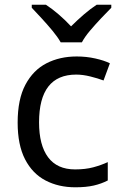

<svg xmlns="http://www.w3.org/2000/svg" viewBox="-20 -786 520 816"><path d="M300 10Q229 10 173.5 -19Q118 -48 86.5 -109Q55 -170 55 -265Q55 -364 88 -426Q121 -488 177.5 -517Q234 -546 306 -546Q347 -546 385 -537.5Q423 -529 447 -517L420 -444Q396 -453 364 -461Q332 -469 304 -469Q146 -469 146 -266Q146 -169 184.5 -117.5Q223 -66 299 -66Q343 -66 376.5 -75Q410 -84 438 -97V-19Q411 -5 378.5 2.5Q346 10 300 10ZM238 -606Q225 -629 203 -655.5Q181 -682 157 -708Q133 -734 115 -753V-766H175Q201 -749 229 -725Q257 -701 282 -674Q309 -701 337 -725Q365 -749 391 -766H453V-753Q434 -734 409.5 -708Q385 -682 362.5 -655.5Q340 -629 328 -606Z"/></svg>

Font: TSCustom
Style: Regular
Weight: 400
Designer: Monotype Design Team
Foundry: Monotype Imaging Inc.
Version: Version 2.004; ttfautohint (v1.8.3) -l 8 -r 50 -G 200 -x 14 